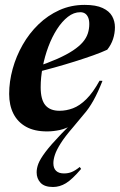

<svg xmlns="http://www.w3.org/2000/svg" viewBox="-20 -526 490 786"><path d="M323.5 -58.5 279 -5Q246 33 228.5 60.8Q211 88.5 204.8 107.8Q198.5 127 198.5 142Q198.5 162.5 209.5 173.2Q220.5 184 242 184Q259.5 184 274 178Q288.5 172 306.5 157.5L312 165.5Q275.5 208.5 250 224Q224.5 239.5 197 239.5Q162 239.5 146 222.2Q130 205 130 179.5Q130 162.5 137.2 143.8Q144.5 125 166 96.2Q187.5 67.5 231.5 21.5L272.5 -20L276 -15.5Q253 0 225.8 6Q198.5 12 172.5 12Q121 12 86.8 -7Q52.5 -26 35 -60.5Q17.5 -95 17.5 -141.5Q17.5 -192 31.8 -243.8Q46 -295.5 72.8 -342.5Q99.5 -389.5 137.5 -426.2Q175.5 -463 223 -484.5Q270.5 -506 326.5 -506Q373 -506 400.2 -493.2Q427.5 -480.5 439 -459.8Q450.5 -439 450.5 -414.5Q450.5 -390 442.8 -366.2Q435 -342.5 419 -322.5Q395.5 -311.5 361 -299.2Q326.5 -287 286 -274.2Q245.5 -261.5 202.5 -249.5Q159.5 -237.5 118.5 -227L121 -249.5Q176 -268 214.8 -285.2Q253.5 -302.5 279 -319.5Q304.5 -336.5 319 -353.5Q333.5 -370.5 339.5 -389Q345.5 -407.5 345.5 -427.5Q345.5 -443.5 341 -454.2Q336.5 -465 328.5 -470.5Q320.5 -476 308.5 -476Q282 -476 258 -457.2Q234 -438.5 213.5 -406.8Q193 -375 178 -335Q163 -295 154.8 -252.2Q146.5 -209.5 146.5 -169Q146.5 -118 165.8 -95.2Q185 -72.5 223.5 -72.5Q251.5 -72.5 278.8 -82.8Q306 -93 333.2 -119.8Q360.5 -146.5 387.5 -195.5L399.5 -195Q381.5 -149 362.8 -115.2Q344 -81.5 323.5 -58.5Z"/></svg>

Font: Newsreader 60pt SemiBold
Style: Italic
Weight: 600
Italic angle: -17°
Designer: Hugues Gentile
Foundry: Production Type
Version: Version 1.003